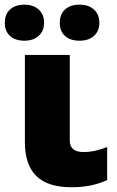

<svg xmlns="http://www.w3.org/2000/svg" viewBox="-41 -787 496 817"><path d="M255.9 -553.2V-189.9Q255.9 -140.1 313 -140.1Q339.8 -140.1 362.8 -145.3Q385.7 -150.4 415 -161.1V-21Q350.1 9.8 264.2 9.8Q161.6 9.8 113.3 -38.3Q64.9 -86.4 64.9 -181.2V-553.2ZM-20.5 -689.9Q-20.5 -726.6 2 -746.8Q24.4 -767.1 62.5 -767.1Q101.1 -767.1 123.8 -746.3Q146.5 -725.6 146.5 -689.9Q146.5 -655.3 123.8 -634.5Q101.1 -613.8 62.5 -613.8Q24.4 -613.8 2 -633.8Q-20.5 -653.8 -20.5 -689.9ZM213.4 -689.9Q213.4 -726.6 235.8 -746.8Q258.3 -767.1 297.4 -767.1Q336.4 -767.1 359.1 -746.1Q381.8 -725.1 381.8 -689.9Q381.8 -655.3 359.1 -634.5Q336.4 -613.8 297.4 -613.8Q257.8 -613.8 235.6 -634Q213.4 -654.3 213.4 -689.9Z"/></svg>

Font: OpenSansExtrabold
Style: Regular
Weight: 800
Foundry: Ascender Corporation
Version: Version 1.10